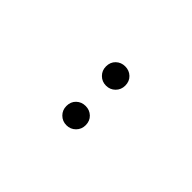

<svg xmlns="http://www.w3.org/2000/svg" viewBox="33 -908 535 535"><g transform="rotate(-45 300.0 -641.0)"><path d="M222 -603Q206 -603 195 -614Q184 -625 184 -641Q184 -657 195 -668Q206 -679 222 -679Q239 -679 249.5 -668Q260 -657 260 -641Q260 -625 249.5 -614Q239 -603 222 -603ZM378 -603Q362 -603 351 -614Q340 -625 340 -641Q340 -657 351 -668Q362 -679 378 -679Q395 -679 405.5 -668Q416 -657 416 -641Q416 -625 405.5 -614Q395 -603 378 -603Z"/></g></svg>

Font: Red Hat Display VF
Style: Regular
Weight: 300
Designer: Pentagram, MCKL
Foundry: Pentagram, MCKL
Version: Version 1.023